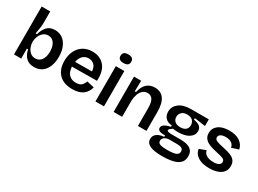

<svg xmlns="http://www.w3.org/2000/svg" viewBox="-40 -1508 3312 2464"><g transform="rotate(30 1616.5 -276.5)"><path d="M372 13Q297 13 253 -30Q209 -73 195 -147H177L178 0H71V-710H198V-541Q198 -504 191.5 -461Q185 -418 176 -373H197Q215 -444 256.5 -489.5Q298 -535 374 -535Q439 -535 486.5 -500.5Q534 -466 560 -404Q586 -342 586 -259Q586 -178 561 -116.5Q536 -55 488 -21Q440 13 372 13ZM332 -91Q388 -91 421 -137Q454 -183 454 -261Q454 -336 422.5 -383.5Q391 -431 333 -431Q288 -431 258 -404Q228 -377 212.5 -339.5Q197 -302 197 -269V-252Q197 -218 212 -180.5Q227 -143 257 -117Q287 -91 332 -91Z M938 13Q811 13 741.5 -57Q672 -127 672 -252Q672 -335 702.5 -399Q733 -463 790.5 -499.5Q848 -536 928 -536Q1042 -536 1106.5 -460.5Q1171 -385 1163 -239L793 -236Q798 -158 836 -119.5Q874 -81 938 -81Q997 -81 1023 -108.5Q1049 -136 1059 -170L1169 -145Q1151 -72 1095 -29.5Q1039 13 938 13ZM929 -436Q879 -436 844 -403Q809 -370 798 -309L1047 -311Q1043 -375 1009.5 -405.5Q976 -436 929 -436Z M1278 0V-523H1404V0ZM1342 -606Q1263 -606 1263 -669Q1263 -734 1342 -734Q1422 -734 1422 -669Q1422 -606 1342 -606Z M1547 0V-523H1653L1650 -365H1668Q1707 -536 1852 -536Q1941 -536 1987.5 -473Q2034 -410 2034 -277V0H1907V-264Q1907 -349 1881.5 -389Q1856 -429 1806 -429Q1764 -429 1734.5 -402.5Q1705 -376 1690 -332.5Q1675 -289 1673 -239V0Z M2371 181Q2243 181 2184.5 152Q2126 123 2126 64Q2126 18 2162 -11.5Q2198 -41 2270 -48V-68Q2216 -67 2188 -79Q2160 -91 2160 -119Q2160 -147 2188 -168Q2216 -189 2280 -203V-223Q2219 -226 2185 -261.5Q2151 -297 2151 -354Q2151 -429 2213 -478.5Q2275 -528 2394 -528H2653V-429L2490 -452V-430Q2551 -420 2580.5 -395.5Q2610 -371 2610 -327Q2610 -265 2551.5 -226.5Q2493 -188 2389 -188Q2376 -188 2361 -189Q2346 -190 2314 -194Q2292 -179 2279.5 -167.5Q2267 -156 2267 -146Q2267 -133 2289 -128Q2311 -123 2334 -123H2473Q2493 -123 2524.5 -119.5Q2556 -116 2587.5 -103.5Q2619 -91 2640.5 -62.5Q2662 -34 2662 17Q2662 102 2589 141.5Q2516 181 2371 181ZM2385 -257Q2438 -257 2465 -281.5Q2492 -306 2492 -346Q2492 -389 2464.5 -416.5Q2437 -444 2384 -444Q2332 -444 2303.5 -417Q2275 -390 2275 -348Q2275 -308 2303 -282.5Q2331 -257 2385 -257ZM2383 79Q2476 79 2513.5 62.5Q2551 46 2551 10Q2551 -20 2533.5 -32.5Q2516 -45 2493.5 -47.5Q2471 -50 2457 -50H2334Q2286 -43 2266.5 -23Q2247 -3 2247 22Q2247 57 2282.5 68Q2318 79 2383 79Z M2968 13Q2861 13 2799.5 -27.5Q2738 -68 2729 -135L2828 -172Q2831 -134 2869.5 -108Q2908 -82 2976 -82Q3026 -82 3053.5 -97.5Q3081 -113 3081 -142Q3081 -174 3047 -187.5Q3013 -201 2953 -213Q2917 -221 2879.5 -231.5Q2842 -242 2810 -259.5Q2778 -277 2758.5 -305.5Q2739 -334 2739 -378Q2739 -449 2796 -492.5Q2853 -536 2957 -536Q3053 -536 3112 -496Q3171 -456 3185 -388L3081 -355Q3076 -396 3043 -418.5Q3010 -441 2956 -441Q2910 -441 2883.5 -425Q2857 -409 2857 -382Q2857 -350 2893.5 -335.5Q2930 -321 2987 -310Q3027 -301 3064.5 -291Q3102 -281 3132.5 -264.5Q3163 -248 3180.5 -220Q3198 -192 3198 -149Q3198 -71 3137 -29Q3076 13 2968 13Z"/></g></svg>

Font: Bricolage Grotesque 12pt SemiBold
Style: Regular
Weight: 600
Designer: Mathieu Triay
Foundry: Atelier Triay
Version: Version 1.001; ttfautohint (v1.8.4.7-5d5b);gftools[0.9.33.de